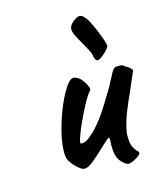

<svg xmlns="http://www.w3.org/2000/svg" viewBox="-96 -677 639 756"><g transform="rotate(-15 223.5 -299.0)"><path d="M302 -18Q294 -31 291 -43.5Q288 -56 288 -80L289 -103Q289 -112 286 -112Q283 -112 272.5 -102.5Q262 -93 246 -78Q216 -49 195.5 -33.5Q175 -18 162 -19Q151 -19 131 -38.5Q111 -58 104 -76Q101 -88 101 -103Q101 -149 121 -215Q141 -281 168 -329.5Q195 -378 213 -376Q229 -374 241.5 -360.5Q254 -347 262 -328Q265 -322 265 -318Q265 -311 257 -304Q242 -284 219 -238.5Q196 -193 182 -155.5Q168 -118 175 -118Q189 -118 200.5 -125Q212 -132 231 -150Q267 -186 301 -242Q343 -309 347 -320L358 -340Q368 -360 373 -366.5Q378 -373 385 -375H408Q414 -374 422 -366Q431 -362 439 -355Q447 -348 447 -343L431 -306L422 -285Q395 -225 381 -189.5Q367 -154 360 -116Q359 -111 359 -99Q359 -69 365 -57Q374 -39 383 -31Q391 -25 383 -16.5Q375 -8 360.5 -1Q346 6 343 6Q336 10 324.5 3Q313 -4 302 -18ZM308 -448Q305 -458 284 -495Q270 -519 262 -535Q254 -551 254 -562Q254 -573 262.5 -583Q271 -593 282 -599Q293 -605 296 -605Q310 -605 319 -592Q330 -583 352 -530Q374 -477 374 -464Q374 -456 355 -438.5Q336 -421 328 -419L324 -418Q318 -418 314 -425.5Q310 -433 308 -448Z"/></g></svg>

Font: Caveat
Style: Bold
Weight: 700
Designer: Pablo Impallari
Foundry: Pablo Impallari
Version: Version 1.500; ttfautohint (v1.6)